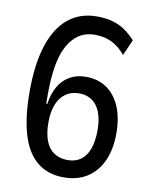

<svg xmlns="http://www.w3.org/2000/svg" viewBox="-82 -775 662 845"><g transform="rotate(10 249.0 -352.5)"><path d="M260 9Q190 9 142 -30Q94 -69 71 -146.5Q48 -224 48 -338Q48 -460 75 -543.5Q102 -627 154.5 -670.5Q207 -714 283 -714Q321 -714 351 -706Q381 -698 406 -681.5Q431 -665 456 -638L425 -567Q395 -603 361.5 -618Q328 -633 289 -633Q246 -633 215.5 -612Q185 -591 165.5 -553Q146 -515 137.5 -461.5Q129 -408 129 -343V-297H134Q141 -344 160 -376.5Q179 -409 210 -426.5Q241 -444 281 -444Q336 -444 375 -417Q414 -390 435 -340Q456 -290 456 -222Q456 -150 432.5 -98.5Q409 -47 365.5 -19Q322 9 260 9ZM265 -69Q299 -69 323 -86Q347 -103 359.5 -137.5Q372 -172 372 -220Q372 -268 359.5 -300.5Q347 -333 323 -350Q299 -367 265 -367Q230 -367 205 -349.5Q180 -332 166.5 -299Q153 -266 153 -218Q153 -170 165.5 -136.5Q178 -103 203.5 -86Q229 -69 265 -69Z"/></g></svg>

Font: Nunito Sans 7pt Condensed Medium
Style: Regular
Weight: 500
Width: 3
Designer: Vernon Adams
Foundry: Vernon Adams
Version: Version 3.101;gftools[0.9.27]